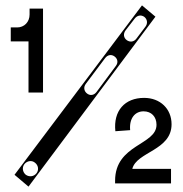

<svg xmlns="http://www.w3.org/2000/svg" viewBox="-20 -682 682 714"><path d="M86 12 558 -620 508 -662 34 -32ZM451 -533C439 -542 438 -557 447 -569L481 -613C490 -625 505 -628 517 -619C528 -610 530 -595 521 -583L487 -538C478 -526 463 -524 451 -533ZM76 -32C64 -42 61 -59 71 -72C81 -84 98 -87 110 -77C123 -67 125 -50 116 -38C106 -25 89 -23 76 -32ZM304 -334C292 -343 290 -358 299 -370L371 -466C380 -478 394 -481 406 -472C418 -463 420 -449 411 -437L339 -340C330 -328 316 -325 304 -334ZM86 -338H140V-650H90V-628C90 -600 70 -580 44 -580H20V-528H86ZM408 -10V0H616V-54H472C488 -118 618 -122 618 -220C618 -277 576 -318 516 -318C444 -318 401 -270 409 -194L464 -198C460 -242 482 -268 514 -268C543 -268 562 -248 562 -218C562 -142 408 -146 408 -10Z"/></svg>

Font: Apfel Grotezk Brukt
Style: Regular
Weight: 300
Designer: Luigi Gorlero
Foundry: © 2023, Luigi Gorlero & Collletttivo
Version: Version 2.000;Glyphs 3.2 (3217)